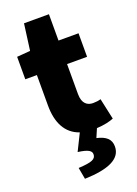

<svg xmlns="http://www.w3.org/2000/svg" viewBox="-166 -717 733 1028"><g transform="rotate(-20 200.0 -203.0)"><path d="M132 244C264 240 342 208 342 136C342 94 316 72 264 60L285 11C327 9 360 1 382 -8L356 -128C344 -124 328 -122 312 -122C280 -122 252 -140 252 -195V-366H366V-500H252V-650H110L90 -500L14 -494V-366H80V-192C80 -96 114 -25 191 1L144 96C206 104 220 118 220 136C220 164 196 174 120 178Z"/></g></svg>

Font: Source Sans Pro Black
Style: Regular
Weight: 900
Designer: Paul D. Hunt
Foundry: Adobe Systems Incorporated
Version: Version 3.006;hotconv 1.0.111;makeotfexe 2.5.65597